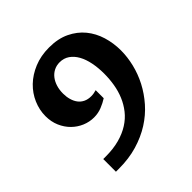

<svg xmlns="http://www.w3.org/2000/svg" viewBox="-189 -878 1030 1030"><g transform="rotate(-45 326.0 -362.5)"><path d="M347.2 -325.2Q325.2 -311 297.4 -299.8Q269.5 -288.6 237.8 -288.6Q203.6 -288.6 171.1 -302.2Q138.7 -315.9 113.5 -340.8Q88.4 -365.7 73.2 -400.6Q58.1 -435.5 58.1 -478Q58.1 -524.9 77.4 -569.6Q96.7 -614.3 132.3 -648.7Q168 -683.1 218.8 -704.1Q269.5 -725.1 332.5 -725.1Q399.9 -725.1 449.2 -701.4Q498.5 -677.7 530.8 -638.4Q563 -599.1 578.6 -547.9Q594.2 -496.6 594.2 -441.4Q594.2 -391.1 581.5 -338.9Q568.8 -286.6 543.5 -237.8Q518.1 -189 480 -145.5Q441.9 -102.1 391.1 -69.8Q340.3 -37.6 276.9 -18.8Q213.4 0 137.7 0H114.7V-96.2H132.3Q190.9 -96.2 236.8 -108.6Q282.7 -121.1 317.1 -143.1Q351.6 -165 375.5 -195.3Q399.4 -225.6 414.3 -261.2Q429.2 -296.9 435.8 -336.4Q442.4 -376 442.4 -417Q442.4 -461.4 434.6 -500.2Q426.8 -539.1 410.9 -567.6Q395 -596.2 371.3 -612.5Q347.7 -628.9 315.9 -628.9Q292.5 -628.9 272.9 -619.1Q253.4 -609.4 239.5 -591.8Q225.6 -574.2 218 -550Q210.4 -525.9 210.4 -497.1Q210.4 -472.2 216.6 -450.7Q222.7 -429.2 234.6 -413.3Q246.6 -397.5 264.9 -388.7Q283.2 -379.9 307.6 -379.9Q317.9 -379.9 327.6 -381.6Q337.4 -383.3 347.2 -386.2Z"/></g></svg>

Font: Proza Libre
Style: SemiBold
Weight: 600
Designer: Jasper de Waard
Foundry: Jasper de Waard
Version: Version 1.000; ttfautohint (v1.4.1.8-43bc) -l 8 -r 50 -G 200